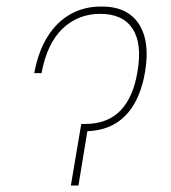

<svg xmlns="http://www.w3.org/2000/svg" viewBox="-20 -574 529 594"><path d="M85.9 -347.7Q98.6 -416 127.9 -461.9Q157.2 -507.8 199.5 -531Q241.7 -554.2 293.9 -553.7Q347.2 -554.2 380.6 -530.3Q414.1 -506.3 426.8 -461.2Q439.5 -416 428.7 -351.6Q418.9 -293 394.8 -251.7Q370.6 -210.4 332.3 -189.2Q293.9 -168 241.2 -168H232.4L235.4 -190.4H240.2Q311.5 -189.9 352.1 -231.4Q392.6 -272.9 405.3 -352.5Q420.4 -439 390.1 -485.1Q359.9 -531.2 290 -531.2Q221.7 -531.2 173.6 -485.4Q125.5 -439.5 108.4 -347.7ZM231.4 -190.4H253.9L222.7 0H199.2Z"/></svg>

Font: Inter Tight Thin
Style: Italic
Weight: 250
Italic angle: -9.39999°
Designer: Rasmus Andersson
Foundry: rsms
Version: Version 3.004